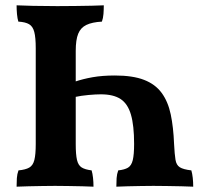

<svg xmlns="http://www.w3.org/2000/svg" viewBox="-20 -699 777 722"><path d="M370.3 -679Q370.3 -662.9 369.1 -646.6Q367.8 -630.4 363.2 -617.7Q326.5 -615.7 304.9 -605.3Q283.3 -595 274 -572Q264.8 -549 264.8 -508.1V-157.3Q264.8 -118 269.5 -97.7Q274.2 -77.4 287.1 -69.3Q300 -61.3 324.5 -58.3Q328 -46.6 329.8 -30.4Q331.6 -14.1 331.6 3Q315.1 2 289.6 1.5Q264.1 1 236.6 0.5Q209 0 187 0Q164.9 0 138.7 0.5Q112.4 1 87.4 1.5Q62.4 2 42.4 3Q42.4 -14.1 43.4 -29.3Q44.4 -44.5 49.5 -58.3Q76 -60.8 90 -68.8Q104 -76.8 109.2 -97.4Q114.4 -118 114.4 -157.3V-517.7Q114.4 -557.9 108.9 -578.8Q103.5 -599.7 89.5 -607.9Q75.5 -616.2 49 -617.7Q45.5 -628.9 43.9 -645.9Q42.4 -662.9 42.4 -679Q64 -678 104.3 -677Q144.6 -676 195.2 -676Q229.7 -676 263.4 -676.5Q297.1 -677 325.2 -677.5Q353.2 -678 370.3 -679ZM412 -415.1Q479.3 -415.1 521.6 -398.7Q563.9 -382.4 587.8 -349.8Q611.8 -317.2 622 -269Q632.1 -220.9 634.6 -157.3Q636.6 -118.4 639.9 -98.3Q643.1 -78.3 656.1 -70.1Q669 -61.8 699.5 -58.3Q703 -46.6 704.8 -30.4Q706.6 -14.1 706.6 3Q689.7 2 662.8 1.5Q636 1 607.5 0.5Q578.9 0 556.8 0Q535.3 0 509.8 0.5Q484.4 1 460.4 1.5Q436.4 2 417.5 3Q417.5 -14.1 418.5 -29.3Q419.5 -44.5 424.6 -58.3Q448.4 -60.8 461.3 -68.5Q474.3 -76.3 479.3 -97Q484.3 -117.8 484.3 -157.8Q484.3 -227.4 472.3 -268.2Q460.4 -309 433.3 -326.7Q406.3 -344.3 359.1 -344.3Q340.2 -344.3 312.6 -341.8Q285 -339.3 261.9 -334.3V-392Q291.3 -402 328 -408.6Q364.8 -415.1 412 -415.1Z"/></svg>

Font: Vollkorn
Style: Regular
Weight: 400
Designer: Friedrich Althausen
Foundry: Friedrich Althausen
Version: Version 5.001